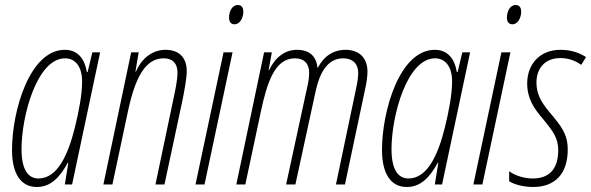

<svg xmlns="http://www.w3.org/2000/svg" viewBox="-20 -737 2361 767"><path d="M127 10C182 10 218 -27 251 -87H253L239 0H268L380 -528H349L330 -449H327C319 -500 292 -538 239 -538C98 -538 28 -293 28 -138C28 -42 64 10 127 10ZM134 -24C93 -24 66 -58 66 -141C66 -277 129 -504 240 -504C283 -504 308 -468 308 -412C308 -359 295 -292 279 -227C253 -123 211 -24 134 -24Z M393 0H429L490 -287C520 -431 562 -504 634 -504C668 -504 689 -485 689 -448C689 -416 680 -375 672 -338L601 0H637L708 -332C716 -372 726 -423 726 -453C726 -510 692 -538 642 -538C590 -538 547 -506 523 -451H521L534 -528H504Z M917 -640C940 -640 952 -668 952 -690C952 -708 944 -717 930 -717C906 -717 895 -689 895 -667C895 -649 903 -640 917 -640ZM761 0H797L909 -528H873Z M924 0H960L1022 -291C1047 -408 1078 -504 1158 -504C1195 -504 1215 -483 1215 -446C1215 -433 1213 -415 1209 -397L1123 0H1160L1241 -373C1256 -442 1286 -504 1351 -504C1387 -504 1411 -484 1411 -445C1411 -429 1408 -408 1402 -381L1322 0H1358L1439 -383C1444 -403 1448 -433 1448 -451C1448 -510 1410 -538 1361 -538C1310 -538 1273 -511 1250 -467H1248C1244 -513 1215 -538 1166 -538C1119 -538 1080 -509 1055 -457H1053L1066 -528H1035Z M1605 10C1660 10 1696 -27 1729 -87H1731L1717 0H1746L1858 -528H1827L1808 -449H1805C1797 -500 1770 -538 1717 -538C1576 -538 1506 -293 1506 -138C1506 -42 1542 10 1605 10ZM1612 -24C1571 -24 1544 -58 1544 -141C1544 -277 1607 -504 1718 -504C1761 -504 1786 -468 1786 -412C1786 -359 1773 -292 1757 -227C1731 -123 1689 -24 1612 -24Z M2027 -640C2050 -640 2062 -668 2062 -690C2062 -708 2054 -717 2040 -717C2016 -717 2005 -689 2005 -667C2005 -649 2013 -640 2027 -640ZM1871 0H1907L2019 -528H1983Z M2110 10C2197 10 2248 -43 2248 -139C2248 -202 2222 -233 2176 -288C2140 -331 2123 -363 2123 -407C2123 -466 2159 -505 2218 -505C2257 -505 2283 -491 2302 -478L2321 -509C2299 -523 2267 -538 2219 -538C2135 -538 2086 -479 2086 -404C2086 -343 2113 -304 2149 -262C2191 -211 2210 -184 2210 -137C2210 -65 2177 -24 2108 -24C2069 -24 2034 -38 2014 -53V-13C2031 -2 2066 10 2110 10Z"/></svg>

Font: Noto Sans ExtraCondensed ExtraLight
Style: Italic
Weight: 200
Width: 2
Italic angle: -12°
Designer: Monotype Design Team
Foundry: Monotype Imaging Inc.
Version: Version 2.013